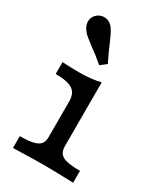

<svg xmlns="http://www.w3.org/2000/svg" viewBox="-171 -736 688 805"><g transform="rotate(30 173.0 -333.5)"><path d="M137.8 -115.3V-287.3Q137.8 -325.9 113.5 -342.1Q89.2 -358.3 31.1 -358.3V-415.6Q72 -413.1 112.8 -413.1Q171.3 -413.1 215.8 -424.4V-115.3Q215.8 -82.3 238.9 -69.8Q262.1 -57.3 322.5 -57.3V0Q210 -3.2 177 -3.2Q144 -3.2 31.1 0V-57.3Q71.9 -57.3 95 -62.9Q118.1 -68.5 128 -80.6Q137.8 -92.7 137.8 -115.3ZM102.7 -534.6Q81.7 -550.6 70.7 -559.4Q59.8 -568.3 51.6 -579.7Q36.2 -600.7 38.2 -621.6Q40.1 -642.4 57.2 -655.6Q74.5 -668.9 96.3 -666Q118 -663.1 132.7 -642.7Q140.8 -631.4 148.4 -615.7Q155.9 -600 163.8 -581.7Q170.5 -564.8 179.5 -545.8Q188.5 -526.9 199.6 -503.6L170.6 -481Q152.3 -497 135.2 -510.4Q118 -523.9 102.7 -534.6Z"/></g></svg>

Font: Playfair Micro SmCond SmLight
Style: Regular
Weight: 360
Width: 4
Designer: Claus Eggers Sørensen
Foundry: Claus Eggers Sørensen
Version: Version 2.100;Glyphs 3.2 (3219)